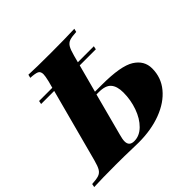

<svg xmlns="http://www.w3.org/2000/svg" viewBox="-219 -894 1079 1079"><g transform="rotate(-45 321.0 -354.0)"><path d="M654 -241Q654 -169 609 -114.5Q564 -60 485 -30Q406 0 306 0Q277 0 258 -1Q196 -3 129 -3Q15 -3 -48 0L-44 -20Q-8 -22 10 -28Q28 -34 38.5 -51Q49 -68 59 -106L175 -541H71L75 -561H180L191 -602Q199 -636 199 -650Q199 -672 184.5 -679Q170 -686 132 -688L137 -708Q193 -705 313 -705Q427 -705 502 -708L497 -688Q460 -686 442.5 -680Q425 -674 414.5 -657Q404 -640 394 -602L383 -561H510L506 -541H378L334 -376H389Q539 -376 596.5 -340Q654 -304 654 -241ZM444 -260Q444 -309 422.5 -334Q401 -359 348 -359H329L262 -106Q254 -78 254 -61Q254 -23 294 -23Q336 -23 370.5 -57Q405 -91 424.5 -146Q444 -201 444 -260Z"/></g></svg>

Font: Playfair Display SC Black
Style: Italic
Weight: 900
Italic angle: -14°
Designer: Claus Eggers Sørensen
Foundry: Claus Eggers Sørensen
Version: Version 1.200; ttfautohint (v1.6)